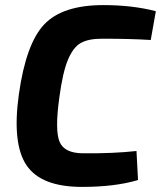

<svg xmlns="http://www.w3.org/2000/svg" viewBox="-20 -722 632 754"><path d="M516 -129 522 -15Q432 12 302 12Q142 12 84.5 -72.5Q27 -157 54 -351Q82 -551 154 -626.5Q226 -702 386 -702Q500 -702 592 -678L572 -565Q491 -570 380 -570Q327 -570 297 -553Q267 -536 246.5 -486.5Q226 -437 213 -339Q195 -210 214 -165Q233 -120 307 -120Q426 -119 516 -129Z"/></svg>

Font: Exo 2.0
Style: Bold Italic
Weight: 700
Italic angle: -8°
Designer: Natanael Gama
Version: Version 1.001;PS 001.001;hotconv 1.0.70;makeotf.lib2.5.58329